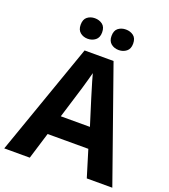

<svg xmlns="http://www.w3.org/2000/svg" viewBox="-162 -1036 1014 1152"><g transform="rotate(20 345.0 -460.0)"><path d="M527 0 475 -170H215L163 0H0L252 -717H437L690 0ZM387 -463Q382 -480 374 -506Q366 -532 358 -559Q350 -586 345 -606Q340 -586 331.5 -556.5Q323 -527 315.5 -500.5Q308 -474 304 -463L253 -297H439ZM177 -854Q177 -889 197 -904.5Q217 -920 244.9 -920Q272.8 -920 293.4 -904.6Q314 -889.2 314 -854.4Q314 -821 293.4 -805Q272.8 -789 244.9 -789Q217 -789 197 -805.2Q177 -821.5 177 -854ZM374 -854Q374 -889 394.1 -904.5Q414.3 -920 442.6 -920Q471 -920 491.5 -904.6Q512 -889.2 512 -854.4Q512 -821 491.4 -805Q470.9 -789 443 -789Q414.5 -789 394.2 -805.2Q374 -821.5 374 -854Z"/></g></svg>

Font: Noto Sans Lisu
Style: Regular
Weight: 400
Designer: Monotype Design Team. David Williams.
Foundry: Monotype Imaging Inc.
Version: Version 2.102